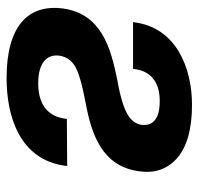

<svg xmlns="http://www.w3.org/2000/svg" viewBox="-30 -558 603 583"><g transform="rotate(90 271.5 -266.5)"><path d="M484 -169 341 -168 340 -160C331 -102 287 -81 233 -81C170 -81 144 -108 149 -145C152 -165 162 -181 180 -192C197 -203 234 -214 292 -225C390 -243 485 -276 500 -387C507 -434 494 -473 460 -503C425 -533 372 -548 298 -548C185 -548 64 -499 48 -374L47 -369H189L190 -375C196 -422 229 -450 286 -450C315 -450 334 -445 346 -434C357 -425 361 -411 359 -394C356 -377 346 -363 327 -352C308 -341 274 -330 222 -321C123 -301 23 -272 6 -158C-9 -49 61 15 217 15C336 15 463 -26 483 -160Z"/></g></svg>

Font: Cheyenne Sans
Style: Bold Italic
Weight: 700
Italic angle: -8.13011°
Designer: The Public Sans project authors (U.S. Web Design System), Libre Franklin designed by Pablo Impallari and Rodrigo Fuenzal
Foundry: The Cheyenne Sans Project Authors
Version: Version 2.007